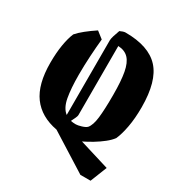

<svg xmlns="http://www.w3.org/2000/svg" viewBox="-181 -744 948 1015"><g transform="rotate(30 293.0 -236.5)"><path d="M459 149 230 5Q128 -14 76.5 -84Q25 -154 25 -285Q25 -345 33 -393.5Q41 -442 55 -475Q70 -493 98 -515.5Q126 -538 158 -559L199 -527Q194 -479 190.5 -420Q187 -361 187 -306Q187 -222 197 -167.5Q207 -113 238 -89V-545Q238 -554 243.5 -572.5Q249 -591 257 -612Q265 -616 274 -619Q283 -622 290 -622Q432 -622 496.5 -551.5Q561 -481 561 -322Q561 -254 551 -200.5Q541 -147 526 -114Q512 -95 487.5 -75.5Q463 -56 434 -38.5Q405 -21 378 -8L561 48L521 149ZM292 -119Q292 -113 286.5 -101Q281 -89 273 -73Q287 -70 304 -70Q316 -70 337.5 -76.5Q359 -83 368 -92Q386 -113 392 -163.5Q398 -214 398 -303Q398 -388 388.5 -439Q379 -490 356 -514.5Q333 -539 292 -541Z"/></g></svg>

Font: Grenze Gotisch ExtraBold
Style: Regular
Weight: 800
Designer: Renata Polastri
Foundry: Omnibus-Type
Version: Version 1.001